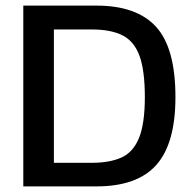

<svg xmlns="http://www.w3.org/2000/svg" viewBox="-20 -664 689 684"><path d="M63 0V-644H324Q467 -644 536 -568.5Q605 -493 605 -318Q605 -153 537 -76.5Q469 0 324 0ZM172 -84H307Q370 -84 412 -102.5Q454 -121 475 -172Q496 -223 496 -318Q496 -413 477 -465Q458 -517 416.5 -538Q375 -559 307 -559H172Z"/></svg>

Font: Kanit
Style: Regular
Weight: 400
Designer: Katatrad Team
Foundry: CadsonDemak
Version: Version 2.000; ttfautohint (v1.8.3)